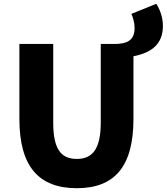

<svg xmlns="http://www.w3.org/2000/svg" viewBox="-20 -976 877 1010"><path d="M384 14C582 14 682 -99 682 -350V-680C779 -699 837 -745 837 -840C837 -887 819 -931 802 -956L671 -903C679 -886 688 -858 688 -828C688 -757 638 -747 594 -745H510V-331C510 -190 465 -140 384 -140C302 -140 260 -190 260 -331V-745H82V-350C82 -99 185 14 384 14Z"/></svg>

Font: Noto Sans TC Black
Style: Regular
Weight: 900
Designer: Ryoko NISHIZUKA 西塚涼子 (kana, bopomofo & ideographs); Paul D. Hunt (Latin, Greek & Cyrillic); Sandoll Communications 산돌커뮤니
Foundry: Adobe
Version: Version 2.004;hotconv 1.0.118;makeotfexe 2.5.65603